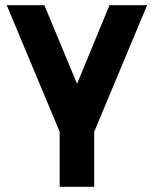

<svg xmlns="http://www.w3.org/2000/svg" viewBox="-20 -520 592 740"><path d="M6 -500 210 -12V200H343V-12L547 -500H402L277 -197L151 -500Z"/></svg>

Font: Unageo
Style: Bold
Weight: 700
Designer: Richard Sepsi
Foundry: Richard Sepsi
Version: Version 2.000